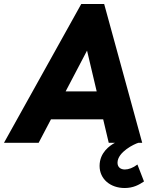

<svg xmlns="http://www.w3.org/2000/svg" viewBox="-54 -717 772 964"><path d="M-34 0H140L202 -118H464L492 0H523C497 14 446 49 446 116C446 182 500 227 572 227C615 227 644 211 669 194L636 109C614 126 591 134 573 134C551 134 536 122 536 100C536 46 622 5 641 0H660L469 -697H354ZM275.5 -258 383 -463 431.5 -258Z"/></svg>

Font: HK Grotesk Black
Style: Italic
Weight: 900
Italic angle: -16°
Designer: Alfredo Marco Pradil
Foundry: Hanken Design Co.
Version: Version 3.001;FEAKit 1.0